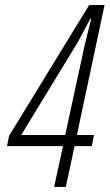

<svg xmlns="http://www.w3.org/2000/svg" viewBox="-20 -742 435 762"><path d="M344.2 -162.1H275.9L241.2 0H194.8L230 -162.1H7.8L16.1 -203.1L334 -722.2H395L285.2 -206.1H353ZM238.8 -206.1 314.9 -557.6 341.8 -667H337.9L325.7 -643.6L289.1 -575.2L64 -206.1Z"/></svg>

Font: TypoPRO Open Sans Condensed
Style: Italic
Weight: 300
Width: 3
Italic angle: -12°
Foundry: Ascender Corporation
Version: Version 1.10